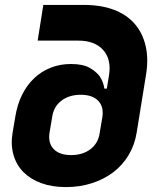

<svg xmlns="http://www.w3.org/2000/svg" viewBox="-20 -750 640 780"><path d="M181 -210Q175 -168 198.5 -144Q222 -120 269 -120Q316 -120 347.5 -144Q379 -168 385 -210L396 -275Q402 -317 378.5 -341Q355 -365 308 -365Q261 -365 229.5 -341Q198 -317 192 -275ZM156 -730H321Q390 -730 442 -710.5Q494 -691 526.5 -654Q559 -617 571.5 -564Q584 -511 573 -445L535 -210Q527 -161 502.5 -120Q478 -79 440.5 -50.5Q403 -22 354 -6Q305 10 248 10Q191 10 147.5 -6Q104 -22 75.5 -50.5Q47 -79 35 -120Q23 -161 31 -210L42 -275Q50 -325 69.5 -364.5Q89 -404 118.5 -432Q148 -460 186 -475Q224 -490 268 -490Q317 -490 344 -474.5Q371 -459 385 -440Q400 -418 404 -390H414L423 -445Q433 -509 399 -547Q365 -585 298 -585H133Z"/></svg>

Font: JetBrains Mono ExtraBold
Style: Italic
Weight: 800
Designer: Philipp Nurullin, Konstantin Bulenkov
Foundry: JetBrains
Version: Version 1.000; ttfautohint (v1.8.3)